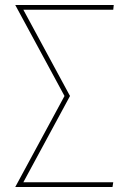

<svg xmlns="http://www.w3.org/2000/svg" viewBox="-20 -748 519 768"><path d="M41 0 238 -364 41 -728H435L433 -709H60L68 -719L260 -364L68 -9L60 -19H433L430 0Z"/></svg>

Font: Murecho Thin
Style: Regular
Weight: 100
Designer: Neil Summerour
Foundry: Positype
Version: Version 1.010